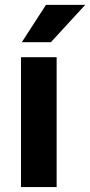

<svg xmlns="http://www.w3.org/2000/svg" viewBox="-20 -761 367 781"><path d="M167 -741.2H326.7L187 -589.4H68.8ZM210.4 0H65.4V-528.3H210.4Z"/></svg>

Font: Robert Sans Black
Style: Regular
Weight: 900
Designer: Christian Robertson (extended by Adam Twardoch)
Foundry: Google
Version: Version 12.135;April 2, 2019;FontCreator 11.5.0.2425 64-bit;